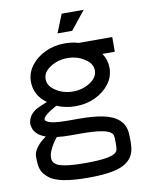

<svg xmlns="http://www.w3.org/2000/svg" viewBox="-94 -775 769 998"><g transform="rotate(-10 290.5 -276.0)"><path d="M290.5 77.6Q424.8 77.6 450.2 52.2Q458 45.9 460 34.9Q461.9 23.9 461.9 0Q461.9 -23.4 460 -34.7Q458 -45.9 450.2 -51.8Q424.3 -77.6 290.5 -77.6H235.4Q196.8 -77.6 166 -81.5Q166 -80.6 164.1 -79.6Q139.2 -49.8 124 -13.2Q117.2 2.9 117.2 21.5Q117.2 42.5 132.3 52.7Q158.7 77.6 290.5 77.6ZM290.5 -299.8Q346.7 -299.8 389.2 -331.5Q420.4 -355 420.4 -388.2Q420.4 -421.4 389.2 -444.3Q346.7 -476.1 290.5 -476.1Q234.4 -476.1 191.9 -444.3Q160.6 -421.4 160.6 -388.2Q160.6 -355 191.9 -331.5Q234.4 -299.8 290.5 -299.8ZM290.5 155.3Q130.9 155.3 84 113.3Q64 97.2 54.9 80.1Q45.9 63 43.7 43.7Q41.5 24.4 41.5 2Q41.5 -14.2 48.3 -28.3Q66.9 -65.9 109.9 -93.8Q80.6 -104.5 65.7 -119.1Q50.8 -133.8 46.1 -148.9Q41.5 -164.1 41.5 -174.8Q41.5 -183.6 46.9 -198.2Q56.6 -224.1 85.4 -242.7Q99.1 -251 137.2 -266.1L146.5 -270Q83 -314.9 83 -388.2Q83 -433.6 111.1 -471.2Q139.2 -508.8 186.3 -531.2Q233.4 -553.7 290.5 -553.7Q329.1 -553.7 363.3 -543.5H539.6V-465.8H474.1Q498 -430.2 498 -388.2Q498 -342.3 470 -304.7Q441.9 -267.1 394.8 -244.6Q347.7 -222.2 290.5 -222.2Q236.8 -222.2 191.4 -242.2Q118.7 -202.6 118.7 -181.6Q118.7 -177.2 127.9 -170.9Q151.9 -155.3 235.4 -155.3H290.5Q371.1 -155.3 421.4 -145Q530.8 -122.6 538.1 -37.6Q539.6 -17.6 539.6 0Q539.6 18.1 537.8 37.8Q536.1 57.6 527.3 76.9Q518.6 96.2 498.5 112.8Q471.7 134.8 421.4 145Q371.1 155.3 290.5 155.3ZM340.3 -611.3H262.7L301.8 -708.5H418Z"/></g></svg>

Font: Turpis
Style: Regular
Weight: 400
Designer: GGBotNet
Foundry: f0n7
Version: 1.00